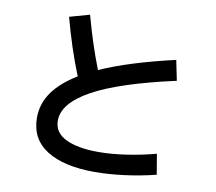

<svg xmlns="http://www.w3.org/2000/svg" viewBox="-89 -892 1177 1048"><g transform="rotate(10 500.0 -367.5)"><path d="M818 -104 837 9Q753 30 665 41.5Q577 53 499 53Q329 53 234 -7Q139 -67 139 -185Q139 -262 184 -326Q229 -390 319 -445Q289 -519 263.5 -597Q238 -675 216 -757L327 -788Q348 -711 371.5 -638.5Q395 -566 422 -498Q502 -534 605 -566Q708 -598 833 -627L856 -515Q548 -447 401 -366Q254 -285 254 -189Q254 -122 320.5 -90Q387 -58 500 -58Q573 -58 656.5 -70.5Q740 -83 818 -104Z"/></g></svg>

Font: Murecho Medium
Style: Regular
Weight: 500
Designer: Neil Summerour
Foundry: Positype
Version: Version 1.010; ttfautohint (v1.8.3)